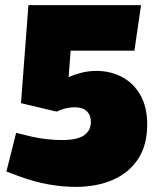

<svg xmlns="http://www.w3.org/2000/svg" viewBox="-20 -721 620 750"><path d="M275 9Q225 9 170.5 -0.5Q116 -10 53 -33L5 -51L43 -202L105 -187Q136 -180 165.5 -177Q195 -174 222 -174Q282 -174 308.5 -192.5Q335 -211 335 -245Q335 -271 319 -286.5Q303 -302 271 -302Q253 -302 235.5 -297.5Q218 -293 201 -285L62 -318L91 -701H531L505 -523H256L248 -420Q271 -430 298.5 -437Q326 -444 357 -444Q412 -444 457 -420Q502 -396 528.5 -349.5Q555 -303 555 -235Q555 -154 519.5 -100Q484 -46 421 -18.5Q358 9 275 9Z"/></svg>

Font: REM Black
Style: Regular
Weight: 900
Designer: Octavio Pardo
Foundry: Ashler Design
Version: Version 1.005;gftools[0.9.28]